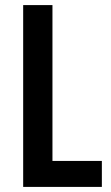

<svg xmlns="http://www.w3.org/2000/svg" viewBox="-20 -734 436 754"><path d="M71 0V-714H186V-102H380V0Z"/></svg>

Font: Noto Sans Gurmukhi ExtraCondensed SemiBold
Style: Regular
Weight: 600
Width: 2
Designer: Jelle Bosma - Monotype Design Team
Foundry: Monotype Imaging Inc.
Version: Version 2.004; ttfautohint (v1.8.4.7-5d5b)